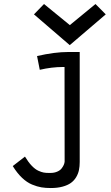

<svg xmlns="http://www.w3.org/2000/svg" viewBox="-20 -760 558 969"><path d="M332 -532.2 151.4 -687.5 202.1 -739.7 332.5 -633.3 461.9 -739.7 513.7 -687.5ZM306.2 55.7 305.7 -421.9Q305.7 -421.9 297.9 -421.9Q241.2 -421.9 180.7 -407.7L167 -477.1Q255.4 -497.6 325.2 -497.6H382.3V57.6Q382.3 80.1 378.4 98.6Q374.5 117.2 364.3 134.3Q354 151.4 337.9 163.1Q321.8 174.8 295.9 181.9Q270 189 236.3 189Q210 189 189 185.5Q168 182.1 141.8 171.4Q115.7 160.6 91.1 137.2Q66.4 113.8 44.4 78.1L106 30.3Q123 58.6 140.1 76.4Q157.2 94.2 173.3 101.6Q189.5 108.9 200.4 110.8Q211.4 112.8 226.1 112.8H234.4Q253.4 112.8 268.3 106.4Q283.2 100.1 290.8 90.3Q298.3 80.6 302 71.8Q305.7 63 306.2 55.7Z"/></svg>

Font: Fantasque Sans Mono
Style: Regular
Weight: 400
Monospace: yes
Designer: Jany Belluz
Version: Version 1.8.0 ; ttfautohint (v1.8.2)